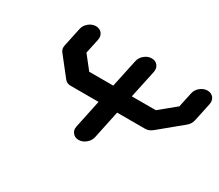

<svg xmlns="http://www.w3.org/2000/svg" viewBox="-124 -988 1448 1268"><g transform="rotate(30 600.0 -354.0)"><path d="M1142.6 -708.5Q1171.9 -708.5 1188.5 -688Q1200.2 -672.4 1200.2 -652.8Q1200.2 -645.5 1198.7 -637.7L1168.5 -496.1Q1162.1 -466.8 1136.7 -445.8L964.8 -304.2Q939.9 -283.7 910.2 -283.7H697.8L652.8 -70.8Q646.5 -41.5 621.3 -20.8Q596.2 0 566.9 0Q537.6 0 521.5 -21Q509.3 -35.6 509.3 -55.2Q509.3 -62.5 511.2 -70.8L556.2 -283.7H343.3Q314 -283.7 297.9 -304.2L186.5 -445.8Q174.3 -460.9 174.3 -480.5Q174.3 -487.8 176.3 -496.1L206.5 -637.7Q212.4 -667 237.5 -687.7Q262.7 -708.5 292 -708.5Q321.3 -708.5 337.9 -688Q349.6 -672.4 349.6 -652.8Q349.6 -645.5 348.1 -637.7L324.2 -525.4L403.3 -425.3H586.4L631.8 -637.7Q637.7 -667 662.8 -687.7Q688 -708.5 717.3 -708.5Q746.6 -708.5 763.2 -688Q774.9 -672.4 774.9 -652.8Q774.9 -645.5 773.4 -637.7L728 -425.3H911.1L1033.2 -525.4L1057.1 -637.7Q1063 -667 1088.1 -687.7Q1113.3 -708.5 1142.6 -708.5Z"/></g></svg>

Font: Robtronika
Style: Italic
Weight: 400
Italic angle: -12°
Designer: GGBot
Version: 1.00